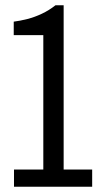

<svg xmlns="http://www.w3.org/2000/svg" viewBox="-20 -707 383 727"><path d="M33 0V-65H144V-574H32V-625Q56 -628 83.5 -635Q111 -642 138.5 -655Q166 -668 190 -687H221V-65H329V0Z"/></svg>

Font: Archivo ExtraCondensed
Style: Regular
Weight: 400
Width: 2
Designer: Hector Gatti
Foundry: Omnibus-Type
Version: Version 2.001